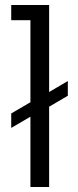

<svg xmlns="http://www.w3.org/2000/svg" viewBox="-20 -750 314 770"><path d="M25 -295 102 -340V-669H25V-730H177V-381L252 -425V-366L177 -322V0H102V-282L25 -237Z"/></svg>

Font: Sora-SIA Light
Style: Regular
Weight: 300
Designer: Jonathan Barnbrook, Julián Moncada
Foundry: Barnbrook Fonts
Version: Version 2.000